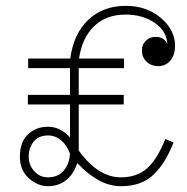

<svg xmlns="http://www.w3.org/2000/svg" viewBox="-20 -623 640 656"><path d="M393.1 -17.1Q447.8 -17.1 482.4 -47.9Q517.1 -78.6 544.9 -147.9L573.2 -136.2Q558.1 -99.6 542.7 -74.2Q527.3 -48.8 506.3 -28.1Q485.4 -7.3 457.3 2.9Q429.2 13.2 393.1 13.2Q352.5 13.2 314 -9Q275.4 -31.2 244.1 -65.9L241.2 -58.1Q228.5 -23.9 203.1 -5.4Q177.7 13.2 144 13.2Q109.4 13.2 78.6 -13.9Q47.9 -41 47.9 -87.9Q47.9 -137.2 75.2 -163.6Q102.5 -189.9 144 -189.9Q187.5 -189.9 219.2 -152.8V-266.1H75.2V-298.8H219.2V-390.1H76.2V-422.9H220.2Q231 -506.8 281.2 -554.9Q331.5 -603 410.2 -603Q481 -603 529.5 -561.8Q578.1 -520.5 578.1 -466.8Q578.1 -435.1 562 -416Q545.9 -397 521 -397Q496.6 -397 480.7 -412.4Q464.8 -427.7 464.8 -450.2Q464.8 -471.7 478.8 -484.4Q492.7 -497.1 511.2 -497.1Q541 -497.1 551.8 -472.2Q549.8 -516.6 508.5 -544.9Q467.3 -573.2 409.2 -573.2Q342.3 -573.2 301.3 -533.2Q260.3 -493.2 250 -422.9H403.8V-390.1H249V-298.8H402.8V-266.1H249V-108.9Q314.9 -17.1 393.1 -17.1ZM144 -17.1Q177.7 -17.1 197.3 -39.6Q216.8 -62 219.2 -98.1Q208.5 -127 188.7 -143.6Q168.9 -160.2 144 -160.2Q112.3 -160.2 95.2 -139.4Q78.1 -118.7 78.1 -87.9Q78.1 -59.1 96.9 -38.1Q115.7 -17.1 144 -17.1Z"/></svg>

Font: Compagnon Light
Style: Regular
Weight: 400
Designer: Juliette Duhe, Lea Pradine
Foundry: Velvetyne Type Foundry
Version: Version 1.000;PS 001.000;hotconv 1.0.88;makeotf.lib2.5.64775